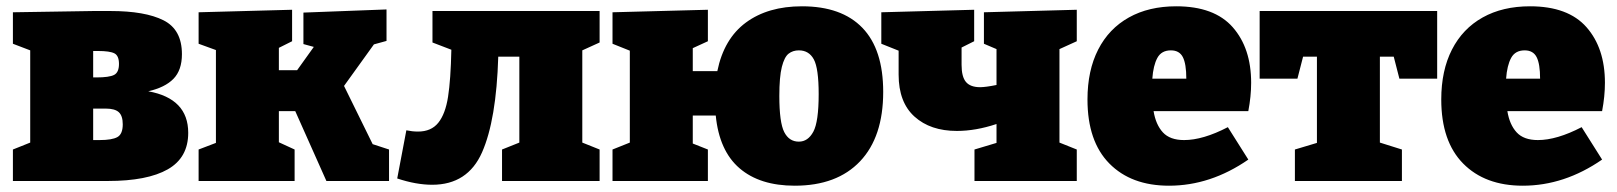

<svg xmlns="http://www.w3.org/2000/svg" viewBox="-20 -575 5137 610"><path d="M578 -153Q578 -74 513 -37Q448 0 323 0H21V-100L76 -122V-415L21 -436V-536L276 -540H331Q441 -540 499.5 -510.5Q558 -481 558 -403Q558 -352 531 -324.5Q504 -297 451 -285Q578 -262 578 -153ZM276 -413V-329H286Q327 -329 342.5 -337Q358 -345 358 -372Q358 -398 343.5 -405.5Q329 -413 291 -413ZM296 -130Q336 -130 353 -139.5Q370 -149 370 -180Q370 -207 357.5 -218.5Q345 -230 316 -230H276V-130Z M1073 -302 1164 -117 1216 -100V0H1017L918 -222H866V-123L916 -100V0H611V-100L666 -121V-416L611 -436V-536L908 -544V-444L866 -423V-352H924L977 -426L944 -435V-535L1208 -545V-445L1168 -434Z M1885 -440 1830 -415V-122L1885 -100V0H1575V-100L1630 -122V-395H1563Q1557 -194 1511.5 -91Q1466 12 1353 12Q1302 12 1242 -8L1271 -161Q1290 -157 1308 -157Q1350 -157 1372.5 -185Q1395 -213 1403.5 -267.5Q1412 -322 1414 -417L1354 -440V-540H1885Z M2786 -283Q2786 -140 2712.5 -62.5Q2639 15 2505 15Q2394 15 2329.5 -40.5Q2265 -96 2254 -208H2181V-119L2229 -100V0H1926V-100L1981 -122V-414L1926 -436V-536L2229 -544V-444L2181 -422V-349H2259Q2280 -452 2350 -503.5Q2420 -555 2528 -555Q2654 -555 2720 -486.5Q2786 -418 2786 -283ZM2581 -276Q2581 -358 2565.5 -386.5Q2550 -415 2518 -415Q2499 -415 2485.5 -404.5Q2472 -394 2464 -362.5Q2456 -331 2456 -270Q2456 -186 2471.5 -155.5Q2487 -125 2518 -125Q2547 -125 2564 -156.5Q2581 -188 2581 -276Z M3401 -444 3346 -419V-122L3401 -100V0H3076V-100L3146 -121V-181Q3080 -159 3020 -159Q2936 -159 2885.5 -204.5Q2835 -250 2835 -338V-414L2780 -436V-536L3075 -544V-444L3035 -424V-369Q3035 -331 3049 -314.5Q3063 -298 3094 -298Q3111 -298 3146 -305V-419L3106 -436V-536L3401 -544Z M3946 -222H3645Q3652 -179 3674.5 -154.5Q3697 -130 3742 -130Q3802 -130 3881 -171L3946 -68Q3826 15 3694 15Q3574 15 3504.5 -55.5Q3435 -126 3435 -259Q3435 -351 3469 -417.5Q3503 -484 3566.5 -519.5Q3630 -555 3717 -555Q3838 -555 3896.5 -488.5Q3955 -422 3955 -312Q3955 -269 3946 -222ZM3641 -325H3749Q3749 -372 3738 -393.5Q3727 -415 3700 -415Q3670 -415 3657 -391Q3644 -367 3641 -325Z M4426 -325 4408 -395H4364V-122L4434 -100V0H4094V-100L4164 -121V-395H4120L4102 -325H3982V-540H4546V-325Z M5070 -222H4769Q4776 -179 4798.5 -154.5Q4821 -130 4866 -130Q4926 -130 5005 -171L5070 -68Q4950 15 4818 15Q4698 15 4628.5 -55.5Q4559 -126 4559 -259Q4559 -351 4593 -417.5Q4627 -484 4690.5 -519.5Q4754 -555 4841 -555Q4962 -555 5020.5 -488.5Q5079 -422 5079 -312Q5079 -269 5070 -222ZM4765 -325H4873Q4873 -372 4862 -393.5Q4851 -415 4824 -415Q4794 -415 4781 -391Q4768 -367 4765 -325Z"/></svg>

Font: Bitter Pro Black
Style: Regular
Weight: 900
Designer: Sol Matas, and Bitter project Authors
Foundry: Sol Matas
Version: Version 1.010